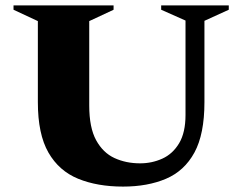

<svg xmlns="http://www.w3.org/2000/svg" viewBox="-20 -680 896 710"><path d="M435 10Q340 10 269 -19Q198 -48 159 -116Q120 -184 120 -302V-602L30 -644V-660H400V-644L310 -602V-290Q310 -208 335.5 -161.5Q361 -115 403.5 -95.5Q446 -76 498 -76Q542 -76 580.5 -93.5Q619 -111 642.5 -150.5Q666 -190 666 -255V-604L576 -644V-660H826V-644L736 -603V-302Q736 -184 699 -116Q662 -48 594 -19Q526 10 435 10Z"/></svg>

Font: Spectral ExtraBold
Style: Regular
Weight: 800
Designer: Jean-Baptiste Levee
Foundry: Production Type
Version: Version 2.001